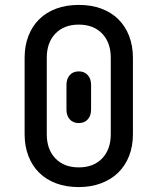

<svg xmlns="http://www.w3.org/2000/svg" viewBox="-20 -750 640 780"><path d="M250 -405Q250 -430 263.5 -445Q277 -460 300 -460Q323 -460 336.5 -445Q350 -430 350 -405V-305Q350 -280 336.5 -265Q323 -250 300 -250Q277 -250 263.5 -265Q250 -280 250 -305ZM170 -205Q170 -143 205 -106.5Q240 -70 300 -70Q360 -70 395 -106.5Q430 -143 430 -205V-515Q430 -577 395 -613.5Q360 -650 300 -650Q240 -650 205 -613.5Q170 -577 170 -515ZM80 -205V-515Q80 -564 95.5 -604Q111 -644 139.5 -672Q168 -700 208.5 -715Q249 -730 300 -730Q351 -730 391.5 -715Q432 -700 460.5 -672Q489 -644 504.5 -604Q520 -564 520 -515V-205Q520 -156 504.5 -116.5Q489 -77 460.5 -49Q432 -21 391 -5.5Q350 10 300 10Q249 10 208.5 -5Q168 -20 139.5 -48Q111 -76 95.5 -116Q80 -156 80 -205Z"/></svg>

Font: JetBrainsMono NF
Style: Regular
Weight: 400
Monospace: yes
Designer: Philipp Nurullin, Konstantin Bulenkov
Foundry: JetBrains
Version: Version 1.0.2; ttfautohint (v1.8.3)